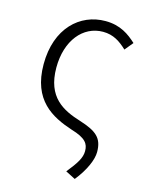

<svg xmlns="http://www.w3.org/2000/svg" viewBox="-113 -620 697 890"><g transform="rotate(15 235.5 -175.0)"><path d="M333 197C378 141 401 86 401 50C401 -17 370 -43 288 -69C201 -96 117 -137 117 -280C117 -410 188 -496 284 -496C334 -496 367 -473 400 -442L433 -482C397 -515 354 -547 282 -547C160 -547 56 -453 56 -280C56 -107 160 -53 260 -20C331 1 346 25 346 60C346 93 327 122 286 173Z"/></g></svg>

Font: Noto Sans KR Light
Style: Regular
Weight: 300
Designer: Ryoko NISHIZUKA 西塚涼子 (kana, bopomofo & ideographs); Paul D. Hunt (Latin, Greek & Cyrillic); Sandoll Communications 산돌커뮤니
Foundry: Adobe
Version: Version 2.004;hotconv 1.0.118;makeotfexe 2.5.65603